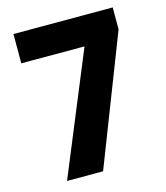

<svg xmlns="http://www.w3.org/2000/svg" viewBox="-108 -797 761 880"><g transform="rotate(-15 273.0 -357.0)"><path d="M101 0H272L509 -610V-714H38V-575H338Z"/></g></svg>

Font: Noto Sans Lao Looped SemiCondensed ExtraBold
Style: Regular
Weight: 800
Width: 4
Designer: Mark Frömberg, Ben Mitchell
Foundry: The Fontpad Ltd
Version: Version 1.002